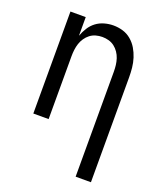

<svg xmlns="http://www.w3.org/2000/svg" viewBox="-138 -617 775 920"><g transform="rotate(20 250.0 -156.5)"><path d="M358 215V-320Q358 -337 356 -353.5Q354 -370 349 -385.5Q344 -401 334.5 -415Q325 -429 312 -439Q299 -449 283 -453.5Q267 -458 250 -458Q233 -458 217 -453.5Q201 -449 188 -439Q175 -429 165.5 -415Q156 -401 151 -385.5Q146 -370 144 -353.5Q142 -337 142 -320V0H64V-520H142V-425Q150 -447 162.5 -467Q175 -487 193.5 -501Q212 -515 235 -521.5Q258 -528 281 -528Q306 -528 329.5 -521Q353 -514 372 -498Q391 -482 403.5 -461Q416 -440 423.5 -416.5Q431 -393 433.5 -368.5Q436 -344 436 -320V215Z"/></g></svg>

Font: Iosevka srxl
Style: Regular
Weight: 400
Monospace: yes
Designer: Belleve Invis
Foundry: Belleve Invis
Version: Version 33.0.1; ttfautohint (v1.8.3)